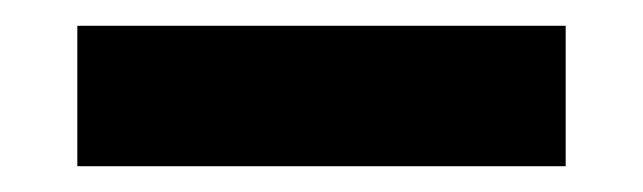

<svg xmlns="http://www.w3.org/2000/svg" viewBox="-20 -877 499 149"><path d="M40 -748V-857H419V-748Z"/></svg>

Font: Mona Sans
Style: Bold
Weight: 700
Designer: Deni Anggara
Foundry: GitHub
Version: Version 2.000;Glyphs 3.2.3 (3260)